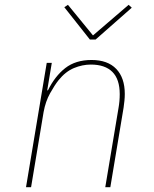

<svg xmlns="http://www.w3.org/2000/svg" viewBox="-20 -777 640 797"><path d="M88 0 174 -516H195L176 -402H179Q208 -461 251 -494.5Q294 -528 360 -528Q427 -528 462.5 -491Q498 -454 498 -387Q498 -373 496.5 -358.5Q495 -344 493 -330L438 0H417L472 -329Q477 -357 477 -386Q477 -448 446.5 -478.5Q416 -509 357 -509Q322 -509 287 -494.5Q252 -480 223 -444Q207 -424 188 -390Q169 -356 161 -312L109 0ZM353 -613 247 -747 262 -757 366 -630 514 -757 527 -745 377 -613Z"/></svg>

Font: IBM Plex Mono Thin
Style: Italic
Weight: 100
Italic angle: -9°
Monospace: yes
Designer: Mike Abbink, Paul van der Laan, Pieter van Rosmalen
Foundry: Bold Monday
Version: Version 2.3